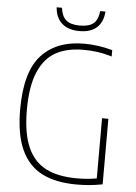

<svg xmlns="http://www.w3.org/2000/svg" viewBox="-61 -976 725 1027"><g transform="rotate(5 301.0 -462.5)"><path d="M528.5 -360V-8Q488 -0.5 456.2 2.2Q424.5 5 390 5Q278 5 204 -32.5Q130 -70 92 -152.5Q54 -235 54 -369Q54 -570.5 135.2 -659.8Q216.5 -749 365.5 -749Q441 -749 517 -727.5V-693.5Q476 -706 439.2 -711Q402.5 -716 363.5 -716Q276 -716 215.8 -683Q155.5 -650 122.8 -573.5Q90 -497 90 -369.5Q90 -244.5 123.2 -169.5Q156.5 -94.5 222 -61.2Q287.5 -28 390 -28Q446.5 -28 494.5 -37V-360ZM201 -930H229.5Q235 -885 259 -864.2Q283 -843.5 333 -843.5Q383 -843.5 406.8 -864.2Q430.5 -885 434.5 -930H463Q459 -873.5 426.2 -843.8Q393.5 -814 333 -814Q273 -814 239 -844.2Q205 -874.5 201 -930Z"/></g></svg>

Font: Encode Sans Semi Condensed Thin
Style: Regular
Weight: 250
Width: 4
Designer: Multiple Designers
Foundry: Impallari Type
Version: Version 2.000